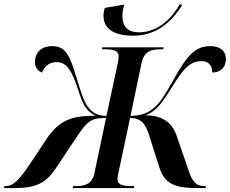

<svg xmlns="http://www.w3.org/2000/svg" viewBox="-76 -954 1166 974"><path d="M599 -773C735 -773 806 -863 848 -927L837 -934C799 -867 730 -790 628 -790C575 -790 545 -817 545 -873C545 -893 549 -915 555 -931L456 -914C452 -903 449 -889 449 -875C449 -819 486 -773 599 -773ZM-56 0H0C109 0 158 -28 205 -97L319 -268C371 -346 394 -355 462 -356L403 -75C391 -18 351 -10 308 -10H295L293 0H603L605 -10H592C550 -10 520 -15 520 -46C520 -55 523 -69 526 -83L584 -356C641 -354 663 -327 683 -260L732 -106C758 -23 809 0 922 0H967L969 -10H960C917 -10 898 -35 878 -97L821 -263C796 -338 741 -369 662 -369C723 -393 748 -435 811 -535C863 -618 898 -644 947 -644C988 -644 1001 -614 1001 -586C1043 -587 1070 -612 1070 -655C1070 -693 1044 -720 991 -720C919 -720 877 -680 809 -558C763 -475 735 -433 711 -412C681 -384 645 -367 586 -366L642 -634C655 -696 694 -704 739 -704H752L754 -714H443L441 -704H454C496 -704 526 -699 526 -668C526 -662 525 -650 522 -636L464 -366C420 -367 396 -380 374 -407C350 -436 337 -479 313 -557C280 -667 259 -720 189 -720C139 -720 107 -694 102 -651C98 -619 111 -595 137 -586C149 -614 171 -639 210 -639C251 -639 280 -615 311 -526C340 -439 351 -394 410 -367C291 -367 226 -347 160 -249L88 -140C26 -48 -4 -10 -48 -10H-53Z"/></svg>

Font: Noto Serif Display SemiBold
Style: Italic
Weight: 600
Italic angle: -12°
Designer: Monotype Design Team
Foundry: Monotype Imaging Inc.
Version: Version 2.009